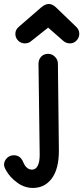

<svg xmlns="http://www.w3.org/2000/svg" viewBox="-104 -762 413 952"><path d="M19 -546.9Q0 -546.9 -13.9 -560.5Q-27.8 -574.2 -27.8 -594.2Q-27.8 -615.2 -9.8 -629.9L101.1 -726.1Q120.1 -742.2 138.2 -742.2Q155.3 -742.2 172.9 -726.1L274.9 -627.9Q289.1 -613.8 289.1 -594.2Q289.1 -575.2 275.4 -561Q261.7 -546.9 243.2 -546.9Q224.1 -546.9 210 -559.1L134.8 -625L47.9 -556.2Q36.1 -546.9 19 -546.9ZM59.1 169.9Q17.6 169.9 -18.3 143.8Q-54.2 117.7 -73.2 84Q-84 65.4 -84 55.2Q-84 36.6 -70.1 22.2Q-56.2 7.8 -35.2 7.8Q-2.9 7.8 11.2 42Q26.4 79.1 55.2 79.1Q72.8 79.1 82.8 60.3Q92.8 41.5 92.8 5.9Q92.8 -38.1 89.8 -223.9Q86.9 -409.7 86.9 -445.8Q86.9 -466.8 100.1 -481Q113.3 -495.1 134.8 -495.1Q153.8 -495.1 168.5 -480.5Q183.1 -465.8 183.1 -446.8Q183.1 -415 185.5 -234.4Q188 -53.7 188 -15.1Q188 75.7 152.8 122.8Q117.7 169.9 59.1 169.9Z"/></svg>

Font: Comic Neue
Style: Bold
Weight: 700
Designer: Craig Rozynski
Foundry: Craig Rozynski
Version: Version 2.003;hotconv 1.0.109;makeotfexe 2.5.65596